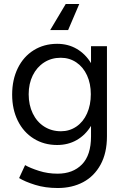

<svg xmlns="http://www.w3.org/2000/svg" viewBox="-20 -732 627 964"><path d="M76 162 106 97Q132 112 176 126Q220 140 269 140Q346 140 391.5 93.5Q437 47 437 -47V-100Q409 -54 365.5 -29Q322 -4 267 -4Q201 -4 149.5 -36Q98 -68 69.5 -125.5Q41 -183 41 -257Q41 -332 69.5 -390Q98 -448 149.5 -480Q201 -512 267 -512Q322 -512 365.5 -486.5Q409 -461 437 -415V-500H517V-48Q517 36 485 94.5Q453 153 397.5 182.5Q342 212 270 212Q207 212 156 196Q105 180 76 162ZM286 -73Q329 -73 363.5 -96.5Q398 -120 417 -162.5Q436 -205 436 -259Q436 -312 417 -353.5Q398 -395 363.5 -418.5Q329 -442 285 -442Q238 -442 201.5 -418.5Q165 -395 144.5 -353.5Q124 -312 124 -259Q124 -205 144.5 -162.5Q165 -120 202 -96.5Q239 -73 286 -73ZM322 -581H232L310 -712H378Z"/></svg>

Font: Oak Sans
Style: Regular
Weight: 400
Designer: Erik Kennedy, Walven
Foundry: Erik Kennedy, Walven
Version: Version 1.000